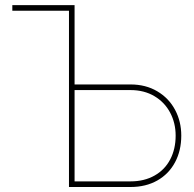

<svg xmlns="http://www.w3.org/2000/svg" viewBox="-20 -748 777 768"><path d="M29.3 -727.5H258.8V-705.1H29.3ZM502 -410.2Q563 -410.2 609.1 -382.8Q655.3 -355.5 680.2 -308.8Q705.1 -262.2 705.1 -205.6Q705.1 -145.5 680.2 -98.9Q655.3 -52.2 609.4 -26.1Q563.5 0 502 0H255.9V-727.5H278.3V-22.5H502Q557.1 -22.5 598.1 -45.7Q639.2 -68.8 660.9 -110.4Q682.6 -151.9 682.6 -205.6Q682.6 -255.9 660.6 -297.4Q638.7 -338.9 597.7 -363.3Q556.6 -387.7 502 -387.7H268.6V-410.2Z"/></svg>

Font: Intratopia Thin
Style: Regular
Weight: 100
Designer: Rasmus Andersson
Foundry: rsms
Version: Version 3.000;Glyphs 3.2.3 (3260)